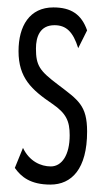

<svg xmlns="http://www.w3.org/2000/svg" viewBox="-20 -488 290 518"><path d="M116 10C173 10 215 -32 215 -133C215 -204 191 -218 136 -260C87 -297 77 -311 77 -357C77 -389 88 -420 127 -420C158 -420 177 -403 191 -358L215 -406C200 -449 172 -468 124 -468C60 -468 30 -418 30 -350C30 -278 65 -246 121 -208C159 -182 168 -161 168 -123C168 -70 147 -39 117 -39C90 -39 59 -53 42 -89L20 -35C37 -11 62 10 116 10Z"/></svg>

Font: Inconsolata UltraCondensed Thin
Style: Regular
Weight: 100
Width: 1
Monospace: yes
Designer: Raph Levien, Cyreal, Brenton Simpson
Foundry: Raph Levien, Cyreal, Google
Version: Version 3.100